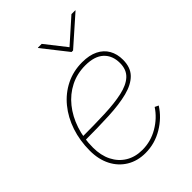

<svg xmlns="http://www.w3.org/2000/svg" viewBox="-220 -858 970 970"><g transform="rotate(-45 265.5 -372.5)"><path d="M238.8 7.8Q182.1 7.8 138.9 -18.3Q95.7 -44.4 71.8 -91.1Q47.9 -137.7 47.9 -199.7Q47.9 -271.5 68.8 -334Q89.8 -396.5 128.4 -443.6Q167 -490.7 220 -517.1Q272.9 -543.5 336.4 -543.5Q387.2 -543.5 421.9 -526.4Q456.5 -509.3 474.1 -478.3Q491.7 -447.3 491.7 -406.2Q491.7 -351.6 461.4 -320.6Q431.2 -289.6 374.8 -275.1Q318.4 -260.7 240 -257.1Q161.6 -253.4 65.9 -253.4V-275.9Q157.2 -275.9 231.4 -278.8Q305.7 -281.7 358.9 -293.5Q412.1 -305.2 440.7 -331.8Q469.2 -358.4 469.2 -405.3Q469.2 -459 435.8 -490Q402.3 -521 336.4 -521Q277.8 -521 229 -496.3Q180.2 -471.7 144.8 -427.7Q109.4 -383.8 89.8 -325.4Q70.3 -267.1 70.3 -199.7Q70.3 -143.6 91.3 -102.1Q112.3 -60.5 150.1 -37.6Q188 -14.6 238.8 -14.6Q299.3 -14.6 351.8 -45.4Q404.3 -76.2 436 -124.5L455.6 -115.2Q421.9 -61.5 363.8 -26.9Q305.7 7.8 238.8 7.8ZM257.8 -753.4 345.2 -642.1 470.2 -753.4H497.6V-751.5L346.2 -617.7H335.4L230 -751.5L230.5 -753.4Z"/></g></svg>

Font: Inter 20pt Thin
Style: Italic
Weight: 250
Italic angle: -9.3988°
Version: Version 4.001;git-66647c0bb